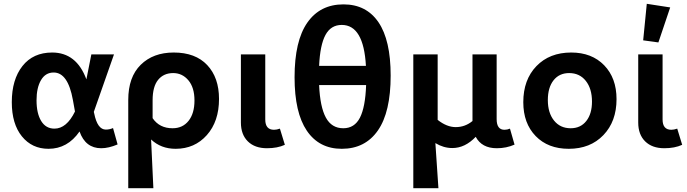

<svg xmlns="http://www.w3.org/2000/svg" viewBox="-20 -772 3609 1009"><path d="M235 10Q148 10 95 -55.5Q42 -121 42 -235Q42 -354 98 -425Q154 -496 254 -496Q382 -496 434 -355L460 -486H579L473 -184L475 -176Q492 -91 536 -91Q556 -91 574 -99L598 -13Q551 7 512 7Q429 7 398 -81Q335 10 235 10ZM172 -245Q172 -176 196.5 -136Q221 -96 266 -96Q330 -96 374 -186L363 -247Q337 -391 262 -391Q219 -391 195.5 -351Q172 -311 172 -245Z M654 -247Q654 -367 719.5 -431.5Q785 -496 893 -496Q1007 -496 1069 -430Q1131 -364 1131 -252Q1131 -134 1067 -62Q1003 10 903 10Q826 10 774 -39L786 217H654ZM782 -245V-151Q818 -98 887 -98Q940 -98 971 -137Q1002 -176 1002 -244Q1002 -312 970 -350Q938 -388 890 -388Q840 -388 811 -352.5Q782 -317 782 -245Z M1383 7Q1319 7 1282.5 -29Q1246 -65 1246 -128V-486H1374V-144Q1374 -90 1420 -90Q1434 -90 1451 -96L1477 -11Q1438 7 1383 7Z M1776 10Q1657 10 1592.5 -85Q1528 -180 1528 -366Q1528 -557 1595 -653Q1662 -749 1785 -749Q1905 -749 1969 -655Q2033 -561 2033 -375Q2033 -183 1966 -86.5Q1899 10 1776 10ZM1776 -641Q1719 -641 1690.5 -588.5Q1662 -536 1657 -426H1903Q1891 -641 1776 -641ZM1784 -98Q1843 -98 1871.5 -153.5Q1900 -209 1904 -325H1657Q1662 -210 1692.5 -154Q1723 -98 1784 -98Z M2152 217V-486H2280V-142Q2328 -104 2375 -104Q2424 -104 2463 -136V-486H2590V-146Q2590 -90 2631 -90Q2646 -90 2660 -96L2684 -12Q2641 7 2591 7Q2512 7 2480 -53Q2424 6 2357 6Q2311 6 2268 -20L2284 217Z M2969 10Q2860 10 2795 -57Q2730 -124 2730 -235Q2730 -353 2799 -424.5Q2868 -496 2982 -496Q3090 -496 3155 -429Q3220 -362 3220 -251Q3220 -134 3151 -62Q3082 10 2969 10ZM2979 -98Q3031 -98 3061 -136Q3091 -174 3091 -238Q3091 -306 3058.5 -347Q3026 -388 2971 -388Q2919 -388 2889 -350Q2859 -312 2859 -246Q2859 -179 2891.5 -138.5Q2924 -98 2979 -98Z M3440 -549 3360 -560 3379 -752 3502 -733ZM3471 7Q3407 7 3370.5 -29Q3334 -65 3334 -128V-486H3462V-144Q3462 -90 3508 -90Q3522 -90 3539 -96L3565 -11Q3526 7 3471 7Z"/></svg>

Font: Cantarell
Style: Bold
Weight: 700
Designer: Dave Crossland, Nikolaus Waxweiler, Florian Fecher, Jacques Le Bailly, Eben Sorkin, Alexei Vanyashin, Alexios Zavras, Em
Version: Version 0.303